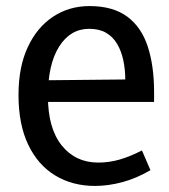

<svg xmlns="http://www.w3.org/2000/svg" viewBox="-20 -601 557 633"><path d="M293 12Q219 12 162 -22.5Q105 -57 73 -124Q41 -191 41 -288Q41 -380 71.5 -445.5Q102 -511 155 -546Q208 -581 275 -581Q352 -581 399 -546.5Q446 -512 467 -448Q488 -384 488 -297V-265H94L95 -336L393 -339Q393 -372 386.5 -402.5Q380 -433 366 -456.5Q352 -480 329.5 -493Q307 -506 274 -506Q212 -506 175 -447.5Q138 -389 138 -284Q138 -178 183.5 -121.5Q229 -65 304 -65Q340 -65 374.5 -75Q409 -85 448 -105L476 -40Q430 -13 383.5 -0.5Q337 12 293 12Z"/></svg>

Font: Yaldevi Medium
Style: Regular
Weight: 500
Designer: Sol Matas, Rajitha Manaperi, Kosala Senevirathne
Foundry: Mooniak
Version: Version 1.100